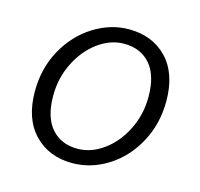

<svg xmlns="http://www.w3.org/2000/svg" viewBox="-86 -638 775 744"><g transform="rotate(15 301.0 -266.0)"><path d="M53 -219Q53 -311 94 -385.5Q135 -460 202.5 -502.5Q270 -545 344 -545Q439 -545 497 -484Q555 -423 555 -313Q555 -221 514 -146Q473 -71 406 -29Q339 13 264 13Q170 13 111.5 -48Q53 -109 53 -219ZM484 -311Q484 -397 445.5 -441.5Q407 -486 340 -486Q286 -486 236.5 -450Q187 -414 156.5 -353Q126 -292 126 -221Q126 -135 164.5 -90.5Q203 -46 269 -46Q324 -46 373.5 -82Q423 -118 453.5 -179Q484 -240 484 -311Z"/></g></svg>

Font: Nebula Sans Book
Style: Regular
Weight: 400
Italic angle: -9°
Designer: Paul D. Hunt for Adobe (as Source Sans)
Foundry: Nebula Entertainment & Broadcasting LLC
Version: Version 1.010